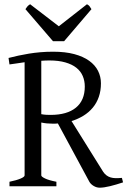

<svg xmlns="http://www.w3.org/2000/svg" viewBox="-20 -872 601 899"><path d="M24.4 0V-21Q57.6 -27.8 76.4 -35.9Q95.2 -43.9 95.2 -50.8V-580.6Q78.1 -578.1 60.3 -575.4Q42.5 -572.8 24.4 -570.3L20 -600.6Q43 -606.4 66.4 -611.6Q89.8 -616.7 115.2 -620.8Q140.6 -625 168.7 -627.4Q196.8 -629.9 229 -629.9Q285.6 -629.9 327.6 -618.7Q369.6 -607.4 397.5 -587.4Q425.3 -567.4 439 -540.3Q452.6 -513.2 452.6 -481.9Q452.6 -446.8 442.6 -418.2Q432.6 -389.6 414.3 -367.7Q396 -345.7 370.6 -330.1Q345.2 -314.5 314.9 -305.2L462.9 -67.9Q470.2 -57.1 478.8 -50.8Q487.3 -44.4 497.8 -41.3Q508.3 -38.1 521.2 -37.8Q534.2 -37.6 550.8 -39.1L556.2 -18.1Q523.9 -7.3 494.9 -0.2Q465.8 6.8 446.8 6.8Q432.6 6.8 419.2 -1Q405.8 -8.8 398.9 -20L251 -293.9Q244.6 -293 238.3 -293H225.1Q212.4 -293 199.7 -294.2Q187 -295.4 173.3 -298.3V-50.8Q173.3 -44.9 190.9 -36.4Q208.5 -27.8 244.1 -21V0ZM210.9 -588.9Q192.4 -588.9 173.3 -587.4V-337.4Q186.5 -335 196.3 -334.5Q206.1 -334 216.8 -334Q293.9 -334 335.4 -367.9Q377 -401.9 377 -466.8Q377 -493.7 367.4 -516.1Q357.9 -538.6 337.6 -554.7Q317.4 -570.8 285.9 -579.8Q254.4 -588.9 210.9 -588.9ZM280.3 -679.2H228L99.1 -829.1Q102.5 -834 105 -837.4Q107.4 -840.8 109.6 -843.3Q111.8 -845.7 114.5 -847.7Q117.2 -849.6 121.1 -852.1L255.4 -749L387.2 -852.1Q395.5 -847.7 398.9 -843.3Q402.3 -838.9 408.2 -829.1Z"/></svg>

Font: Gentium Plus Viet
Style: Regular
Weight: 400
Designer: J. Victor Gaultney, Annie Olsen, Iska Routamaa, Becca Hirsbrunner
Foundry: SIL International
Version: Version 5.000